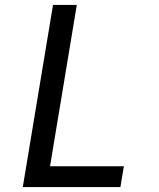

<svg xmlns="http://www.w3.org/2000/svg" viewBox="-20 -755 640 775"><path d="M72 0 194 -735H290L182 -84H480L466 0Z"/></svg>

Font: Iosevka SS04 Medium Extended
Style: Italic
Weight: 500
Width: 7
Italic angle: -9°
Monospace: yes
Designer: Belleve Invis
Foundry: Belleve Invis
Version: Version 19.0.0; ttfautohint (v1.8.4)